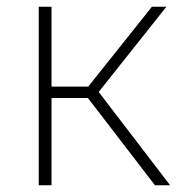

<svg xmlns="http://www.w3.org/2000/svg" viewBox="-20 -550 570 570"><path d="M95 0V-530H133V-293H242L431 -530H474L273 -277L485 0H440L241 -259H133V0Z"/></svg>

Font: Noto Sans Mono Condensed ExtraLight
Style: Regular
Weight: 200
Width: 3
Designer: Monotype Design Team
Foundry: Monotype Imaging Inc.
Version: Version 2.014; ttfautohint (v1.8.4.7-5d5b)